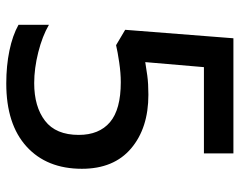

<svg xmlns="http://www.w3.org/2000/svg" viewBox="-96 -658 764 612"><g transform="rotate(90 286.0 -352.0)"><path d="M282 -443Q388 -443 453 -388Q518 -333 518 -231Q518 -119 447 -54.5Q376 10 246 10Q190 10 141.5 0Q93 -10 59 -29V-126Q95 -105 146.5 -92Q198 -79 245 -79Q320 -79 365 -113.5Q410 -148 410 -221Q410 -286 369.5 -320.5Q329 -355 242 -355Q213 -355 179 -350Q145 -345 124 -340L75 -369L102 -714H469V-620H194L178 -433Q195 -436 221 -439.5Q247 -443 282 -443Z"/></g></svg>

Font: Noto Sans Ethiopic Medium
Style: Regular
Weight: 500
Designer: Monotype Design Team
Foundry: Monotype Imaging Inc.
Version: Version 2.102; ttfautohint (v1.8.4.7-5d5b)